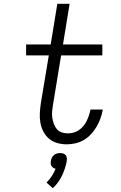

<svg xmlns="http://www.w3.org/2000/svg" viewBox="-20 -755 640 1015"><path d="M333 8Q307 8 282.5 1Q258 -6 239.5 -21.5Q221 -37 209.5 -59Q198 -81 193.5 -106Q189 -131 190.5 -157Q192 -183 196 -210L238 -462H118V-520H248L283 -735H348L313 -520H521V-462H303L260 -200Q257 -183 255.5 -166Q254 -149 256.5 -132.5Q259 -116 264.5 -100.5Q270 -85 280 -73Q290 -61 305.5 -55.5Q321 -50 339 -50Q353 -50 368.5 -54Q384 -58 397 -67Q410 -76 421 -89Q432 -102 438.5 -116Q445 -130 450 -144.5Q455 -159 458 -174V-176H523V-174Q519 -151 511 -128.5Q503 -106 490.5 -85Q478 -64 461.5 -46Q445 -28 424 -15.5Q403 -3 379.5 2.5Q356 8 333 8ZM259 240 226 210Q242 194 254 175.5Q266 157 274 137Q267 136 261.5 132Q256 128 252 122.5Q248 117 248 110Q248 103 249 96Q250 87 254 79Q258 71 265 65Q272 59 281 56.5Q290 54 298 54Q306 54 314 56.5Q322 59 327 65Q332 71 333 79Q334 87 333 96Q326 135 308 173Q290 211 259 240Z"/></svg>

Font: Iosevka Light Extended Oblique
Style: Regular
Weight: 300
Width: 7
Italic angle: -9°
Monospace: yes
Designer: Belleve Invis
Foundry: Belleve Invis
Version: Version 32.5.0; ttfautohint (v1.8.4)